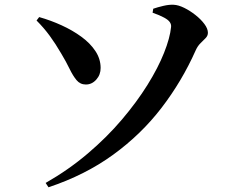

<svg xmlns="http://www.w3.org/2000/svg" viewBox="-20 -760 1040 822"><path d="M187.6 41.8 175.4 23.2Q274.1 -33.2 355.9 -102.9Q437.8 -172.5 501.6 -247.7Q565.5 -323 611.2 -396.3Q656.9 -469.6 682.3 -533.7Q707.8 -597.7 712.4 -644.3Q713.7 -655.5 707 -665.3Q700.3 -675.1 682.5 -684.7Q664.8 -694.4 633.3 -705.6L636 -722.6Q654.1 -728.9 679 -734.8Q703.8 -740.7 723.4 -739.6Q743.5 -738.8 768.5 -726.5Q793.4 -714.2 816.7 -695.8Q840.1 -677.4 855.1 -657.2Q870.1 -637.1 870.1 -619.6Q870.1 -607 860.4 -597Q850.7 -586.9 838.5 -575.1Q826.2 -563.2 817.7 -544.3Q759.1 -412.5 671.6 -298.4Q584 -184.3 464 -97.3Q344.1 -10.3 187.6 41.8ZM136.5 -672.2 147.7 -686.9Q197 -673 243.8 -651.6Q290.6 -630.3 328.3 -602.7Q366.1 -575.2 388.3 -541.6Q410.6 -508 410.8 -469.6Q411.1 -440.3 392.3 -419.3Q373.6 -398.2 347.7 -398.2Q323.3 -398.2 307.8 -416.8Q292.3 -435.4 277.7 -465.6Q263.1 -495.8 242.3 -530.5Q217.6 -573 192.8 -606.8Q168 -640.7 136.5 -672.2Z"/></svg>

Font: Source Han Serif JP VF
Style: Regular
Weight: 250
Designer: Ryoko NISHIZUKA 西塚涼子 (kana & ideographs); Frank Grießhammer (Latin, Greek & Cyrillic); Wenlong ZHANG 张文龙 (bopomofo); San
Foundry: Adobe
Version: Version 2.001;hotconv 1.1.0;makeotfexe 2.6.0